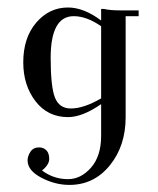

<svg xmlns="http://www.w3.org/2000/svg" viewBox="-20 -325 427 520"><path d="M355.5 -281.2H320.3V-7.8Q320.3 70.3 277.3 123Q234.4 175.8 168 175.8Q128.9 175.8 91.8 156.2Q54.7 136.7 54.7 109.4Q54.7 97.7 62.5 85.9Q70.3 74.2 85.9 74.2Q97.7 74.2 105.5 82Q113.3 89.8 113.3 105.5Q113.3 121.1 93.8 136.7Q125 160.2 164.1 160.2Q199.2 160.2 226.6 128.9Q253.9 97.7 253.9 43V-43Q203.1 -7.8 164.1 -7.8Q109.4 -7.8 76.2 -50.8Q43 -93.8 43 -156.2Q43 -222.7 78.1 -263.7Q113.3 -304.7 164.1 -304.7Q207 -304.7 253.9 -269.5V-300.8H261.7Q277.3 -296.9 304.7 -296.9H355.5ZM253.9 -58.6V-253.9Q214.8 -281.2 179.7 -281.2Q117.2 -281.2 117.2 -168Q117.2 -89.8 128.9 -60.5Q140.6 -31.2 171.9 -31.2Q207 -31.2 253.9 -58.6Z"/></svg>

Font: 和音 by 宁静之雨，公众号njzyshare
Style: Regular
Weight: 400
Designer: Steve Matteson
Foundry: Ascender Corporation
Version: Version 6.00;June 8, 2018;FontCreator 11.0.0.2388 32-bit